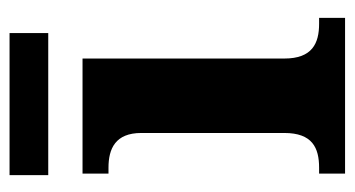

<svg xmlns="http://www.w3.org/2000/svg" viewBox="-186 -538 725 392"><g transform="rotate(-90 176.0 -342.5)"><path d="M14 -606H304V-685H14ZM17 0H335V-53H323C283 -53 252 -67 252 -124V-536H17V-483H29C68 -483 100 -469 100 -416V-124C100 -67 70 -53 29 -53H17Z"/></g></svg>

Font: Noto Serif Georgian Bold
Style: Regular
Weight: 700
Designer: Monotype Design Team, Akaki Razmadze
Foundry: Google LLC
Version: Version 2.003